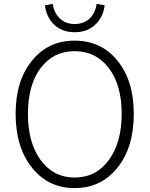

<svg xmlns="http://www.w3.org/2000/svg" viewBox="-20 -950 766 983"><path d="M362 13Q228 13 145 -90Q60 -195 60 -367Q60 -538 145 -641Q228 -742 362 -742Q497 -742 580 -641Q665 -538 665 -367Q665 -194 580 -90Q497 13 362 13ZM362 -41Q471 -41 537 -130.5Q603 -220 603 -367.5Q603 -515 537 -601.5Q471 -688 362 -688Q253 -688 188 -601.5Q123 -515 123 -367Q123 -219 188.5 -130Q254 -41 362 -41ZM362 -785Q294 -785 252 -829Q217 -866 210 -923L250 -930Q257 -885 284 -858Q314 -827 362 -827Q411 -827 442 -858Q468 -885 475 -930L516 -923Q509 -867 473 -829Q431 -785 362 -785Z"/></svg>

Font: GenSekiGothic TW L
Style: Regular
Weight: 300
Version: Version 1.501;PS 1;hotconv 16.6.51;makeotf.lib2.5.65220